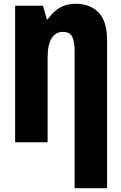

<svg xmlns="http://www.w3.org/2000/svg" viewBox="-20 -744 635 1004"><path d="M368.2 -724.1Q446.8 -726.6 493.4 -680.7Q540 -634.8 540 -534.2V240.2H370.1V-481Q370.1 -526.9 357.4 -552.5Q344.7 -578.1 305.2 -577.1Q271 -576.7 250 -543.5Q229 -510.3 229 -444.8V0H59.1V-713.9H205.1L225.1 -642.1H229Q284.2 -722.7 368.2 -724.1Z"/></svg>

Font: Open Sans Condensed ExtraBold
Style: Regular
Weight: 800
Width: 3
Designer: Monotype Design Team
Foundry: Monotype Imaging Inc.
Version: Version 3.000; ttfautohint (v1.8.4)